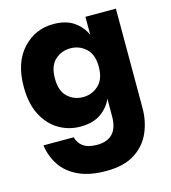

<svg xmlns="http://www.w3.org/2000/svg" viewBox="-122 -663 921 1035"><g transform="rotate(-15 339.0 -145.5)"><path d="M343 274Q251 274 189 245Q127 216 93.5 166Q60 116 51 53H220Q228 86 255 105.5Q282 125 331 125Q449 125 449 -3V-101Q429 -54 385 -23.5Q341 7 271 7Q205 7 150 -26Q95 -59 62.5 -122.5Q30 -186 30 -279Q30 -414 99.5 -489.5Q169 -565 271 -565Q341 -565 385 -534.5Q429 -504 449 -457V-558H619V-3Q619 70 591.5 133Q564 196 503.5 235Q443 274 343 274ZM326 -143Q376 -143 412.5 -177Q449 -211 449 -279Q449 -348 412.5 -381.5Q376 -415 326 -415Q276 -415 240 -382Q204 -349 204 -279Q204 -209 240 -176Q276 -143 326 -143Z"/></g></svg>

Font: Ulagadi Sans
Style: Bold
Weight: 700
Designer: Ninad Kale (Devanagari), Jonny Pinhorn (Latin)
Foundry: Indian Type Foundry
Version: Version 3.01;March 29, 2020;FontCreator 12.0.0.2522 64-bit; 